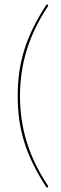

<svg xmlns="http://www.w3.org/2000/svg" viewBox="-20 -772 290 912"><path d="M75 -316Q75 -199.5 108 -94.8Q141 10 207 109Q209.5 112 209 114Q208.5 116 207 117L202 120Q163 60.5 136.5 6Q110 -48.5 94 -101.2Q78 -154 71 -206.8Q64 -259.5 64 -316Q64 -372 71 -425Q78 -478 94 -530.8Q110 -583.5 136.5 -638Q163 -692.5 202 -752L207 -749Q208.5 -748 209 -746Q209.5 -744 207 -741Q141 -642 108 -537Q75 -432 75 -316Z"/></svg>

Font: Lato 2
Style: Regular
Weight: 100
Designer: Lukasz Dziedzic with Adam Twardoch and Botio Nikoltchev
Foundry: tyPoland Lukasz Dziedzic
Version: Version 2.015; 2015-08-06; http://www.latofonts.com/